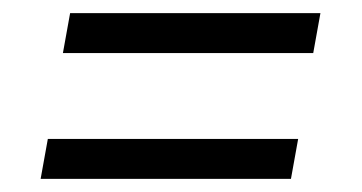

<svg xmlns="http://www.w3.org/2000/svg" viewBox="-20 -402 553 293"><path d="M76 -321 87 -382H469L458 -321ZM42 -129 53 -190H435L424 -129Z"/></svg>

Font: Archivo Condensed Light
Style: Italic
Weight: 300
Width: 3
Italic angle: -10°
Designer: Hector Gatti
Foundry: Omnibus-Type
Version: Version 2.001